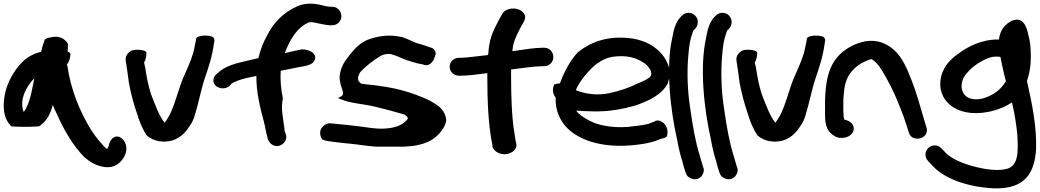

<svg xmlns="http://www.w3.org/2000/svg" viewBox="-21 -766 5686 1050"><path d="M5 -247C-6 -183 -4 -121 38 -79V-75H43C77 -72 137 -71 192 -75C238 -104 256 -149 268 -192C273 -178 281 -160 289 -145C324 -63 379 33 441 94C470 119 499 137 537 145C611 162 646 113 659 90L667 70C679 29 657 -5 636 -15C619 -25 593 -20 579 13C576 19 575 24 573 34L566 48C566 48 565 48 564 49C560 46 556 42 546 33C528 13 503 -16 480 -51C418 -149 365 -278 348 -404C347 -408 345 -411 345 -414C354 -424 363 -443 364 -468C365 -473 362 -479 349 -484C350 -495 350 -512 351 -525C345 -537 319 -576 258 -562C238 -559 230 -555 224 -550C219 -535 209 -509 204 -483C155 -471 124 -450 98 -424C57 -381 18 -317 5 -247ZM104 -229C113 -268 136 -306 167 -338C152 -269 144 -203 109 -153C101 -169 97 -199 104 -229Z M667 -431C673 -397 678 -356 684 -312C694 -258 710 -197 728 -146C741 -102 758 -59 782 -25C799 -10 845 21 919 3C972 -13 1000 -51 1017 -78C1029 -94 1038 -114 1044 -135C1065 -202 1078 -275 1099 -338C1118 -393 1141 -462 1149 -529L1151 -539C1152 -544 1154 -555 1142 -564C1125 -575 1060 -575 1052 -556L1050 -543C1048 -536 1045 -521 1042 -504C1035 -464 1014 -415 994 -370C947 -273 935 -163 879 -95C849 -132 827 -194 805 -251C789 -299 780 -350 773 -398C770 -410 768 -416 767 -424C771 -432 780 -450 780 -476C780 -489 754 -494 730 -494C722 -494 711 -494 698 -489H697C681 -480 661 -460 667 -431Z M1146 -326C1146 -298 1173 -283 1197 -283C1211 -283 1225 -287 1236 -297V-299L1247 -310C1248 -311 1258 -317 1279 -325C1306 -335 1337 -342 1381 -351C1380 -259 1403 -172 1423 -97C1429 -75 1433 -42 1441 -18L1444 -5C1447 5 1457 18 1463 22C1502 53 1555 12 1543 -30L1538 -41C1536 -45 1535 -52 1534 -66C1527 -126 1514 -169 1526 -229C1516 -274 1511 -327 1514 -379C1552 -386 1599 -396 1615 -399C1645 -404 1682 -410 1695 -429C1712 -451 1701 -479 1666 -490C1653 -494 1636 -499 1619 -494L1582 -486C1569 -484 1554 -479 1536 -475C1565 -550 1602 -615 1667 -643C1670 -644 1676 -645 1677 -645C1683 -645 1688 -645 1697 -643C1722 -638 1754 -630 1780 -628H1796C1824 -628 1846 -650 1846 -678C1846 -704 1825 -729 1796 -729H1786C1780 -730 1771 -730 1762 -732C1745 -736 1714 -746 1675 -746C1653 -746 1628 -742 1605 -732C1527 -697 1472 -639 1440 -572C1419 -536 1404 -497 1392 -448C1372 -444 1347 -437 1327 -433C1264 -419 1209 -403 1174 -370L1160 -358C1151 -350 1146 -338 1146 -326Z M1740 -5C1754 4 1771 5 1771 5L1788 8H1790C1816 11 1846 16 1886 19C1929 23 1982 32 2033 36H2146C2272 40 2343 10 2384 -39C2397 -54 2416 -80 2419 -107V-113C2414 -157 2384 -184 2354 -201C2328 -219 2299 -230 2256 -247C2207 -265 2155 -280 2095 -290L2028 -300C2003 -302 1968 -306 1953 -309C1939 -324 1937 -321 1937 -345L1946 -367C1949 -372 1968 -393 2002 -420C2036 -446 2063 -462 2070 -465C2094 -472 2103 -472 2117 -470L2151 -459C2185 -442 2225 -429 2264 -419L2291 -414C2326 -397 2351 -430 2358 -460C2364 -472 2364 -493 2341 -504C2336 -506 2333 -507 2325 -509L2306 -516C2292 -521 2275 -525 2262 -529C2238 -536 2214 -552 2176 -564H2173C2110 -578 2054 -570 2002 -553C1963 -540 1932 -515 1904 -481C1877 -448 1858 -423 1850 -402C1842 -384 1838 -366 1837 -351H1836V-350C1836 -279 1876 -254 1841 -237L1827 -230L1841 -224C1892 -201 1972 -197 2028 -183C2080 -171 2138 -155 2190 -140C2203 -131 2206 -129 2210 -118C2190 -90 2155 -69 2097 -64C2035 -57 1975 -73 1902 -80C1864 -83 1832 -88 1802 -90L1783 -92C1776 -93 1758 -87 1749 -78C1723 -58 1727 -25 1740 -5Z M2438 -401C2438 -373 2462 -352 2489 -352H2497C2542 -352 2589 -359 2644 -366V-352C2644 -227 2648 -88 2671 23L2672 37L2673 38C2683 68 2722 82 2753 76C2780 71 2810 49 2802 18C2798 4 2798 -2 2793 -34C2777 -124 2774 -250 2774 -356V-386C2826 -393 2906 -404 2946 -404H2955C2981 -404 3005 -424 3005 -454C3005 -480 2986 -505 2955 -505H2946C2903 -505 2837 -494 2781 -486C2786 -537 2797 -559 2823 -610L2846 -652C2862 -683 2837 -708 2810 -716C2784 -724 2741 -719 2725 -689L2702 -647C2671 -588 2654 -550 2649 -469V-468C2649 -468 2647 -467 2647 -465C2589 -459 2534 -450 2496 -450H2489C2460 -450 2438 -427 2438 -401Z M3010 -304C2996 -273 3005 -248 3018 -232C3016 -183 3027 -145 3049 -107C3100 -19 3235 45 3430 29C3487 24 3530 16 3560 6L3597 -8C3612 -10 3620 -15 3624 -19L3625 -18C3638 -53 3622 -84 3603 -97C3591 -106 3578 -110 3563 -105L3562 -103L3523 -88C3499 -82 3461 -77 3413 -72C3325 -65 3246 -82 3203 -106C3172 -122 3147 -138 3130 -161C3155 -159 3187 -158 3218 -157C3310 -154 3390 -171 3450 -188C3527 -213 3600 -249 3632 -312V-316C3660 -387 3620 -450 3584 -486C3552 -515 3511 -543 3439 -555C3297 -576 3200 -530 3138 -479C3097 -435 3064 -373 3041 -310C3025 -309 3016 -306 3010 -304ZM3128 -273C3149 -323 3195 -378 3238 -414C3276 -441 3305 -455 3354 -458C3428 -463 3470 -443 3508 -417C3532 -396 3547 -372 3538 -351C3531 -339 3504 -324 3472 -312H3471C3427 -289 3371 -269 3309 -256C3244 -242 3176 -253 3128 -273Z M3656 -562C3618 -396 3646 -162 3681 -7C3690 42 3699 80 3709 111C3718 144 3721 157 3727 173C3735 200 3747 204 3755 208C3778 221 3809 213 3821 189C3826 179 3832 165 3825 150L3821 137C3818 126 3814 111 3805 82C3783 12 3767 -76 3754 -171C3739 -265 3735 -368 3743 -459C3748 -521 3753 -550 3767 -589C3768 -593 3769 -596 3770 -598L3781 -609C3792 -620 3795 -634 3795 -646C3795 -675 3771 -696 3745 -696C3731 -696 3718 -690 3710 -682L3701 -673C3673 -645 3663 -601 3656 -562Z M3841 -562C3803 -396 3831 -162 3866 -7C3875 42 3884 80 3894 111C3903 144 3906 157 3912 173C3920 200 3932 204 3940 208C3963 221 3994 213 4006 189C4011 179 4017 165 4010 150L4006 137C4003 126 3999 111 3990 82C3968 12 3952 -76 3939 -171C3924 -265 3920 -368 3928 -459C3933 -521 3938 -550 3952 -589C3953 -593 3954 -596 3955 -598L3966 -609C3977 -620 3980 -634 3980 -646C3980 -675 3956 -696 3930 -696C3916 -696 3903 -690 3895 -682L3886 -673C3858 -645 3848 -601 3841 -562Z M4007 -431C4013 -397 4018 -356 4024 -312C4034 -258 4050 -197 4068 -146C4081 -102 4098 -59 4122 -25C4139 -10 4185 21 4259 3C4312 -13 4340 -51 4357 -78C4369 -94 4378 -114 4384 -135C4405 -202 4418 -275 4439 -338C4458 -393 4481 -462 4489 -529L4491 -539C4492 -544 4494 -555 4482 -564C4465 -575 4400 -575 4392 -556L4390 -543C4388 -536 4385 -521 4382 -504C4375 -464 4354 -415 4334 -370C4287 -273 4275 -163 4219 -95C4189 -132 4167 -194 4145 -251C4129 -299 4120 -350 4113 -398C4110 -410 4108 -416 4107 -424C4111 -432 4120 -450 4120 -476C4120 -489 4094 -494 4070 -494C4062 -494 4051 -494 4038 -489H4037C4021 -480 4001 -460 4007 -431Z M4491 -158C4491 -121 4488 -66 4526 -34C4538 -24 4555 -12 4576 -12H4584C4618 -12 4648 -34 4648 -62C4648 -86 4630 -105 4596 -112C4593 -121 4591 -140 4591 -158V-219C4592 -239 4594 -260 4597 -282C4606 -356 4654 -407 4716 -433H4717C4731 -439 4743 -443 4743 -443C4743 -443 4744 -443 4748 -441C4778 -423 4802 -383 4822 -347C4865 -270 4883 -227 4921 -128L4949 -42C4957 -11 4988 -3 5012 -10C5035 -16 5053 -36 5047 -66L5046 -67L5020 -155C4991 -257 4975 -304 4941 -384C4919 -431 4890 -489 4826 -522C4764 -555 4706 -544 4655 -523C4604 -501 4569 -471 4544 -435C4504 -378 4494 -302 4491 -221Z M5040 80C5040 92 5045 105 5054 114C5064 125 5073 134 5083 145C5147 211 5268 257 5415 264C5590 269 5637 174 5645 50C5649 -74 5623 -198 5600 -301L5597 -315L5595 -323C5610 -364 5618 -418 5616 -471C5616 -510 5611 -549 5602 -577C5601 -579 5589 -676 5524 -656C5512 -654 5504 -648 5498 -644C5463 -622 5447 -589 5442 -550C5346 -552 5267 -508 5221 -473C5175 -442 5140 -402 5126 -349C5095 -218 5209 -120 5383 -154C5434 -164 5477 -182 5513 -206C5527 -150 5537 -85 5542 -33C5550 73 5545 141 5486 157H5485C5446 169 5381 163 5324 149C5255 133 5194 108 5157 76L5127 45C5119 37 5109 29 5091 29C5064 29 5040 51 5040 80ZM5265 -364C5290 -396 5330 -425 5373 -444C5400 -456 5420 -459 5450 -455C5458 -415 5468 -365 5480 -322L5476 -316C5450 -273 5405 -241 5348 -226C5230 -203 5214 -309 5265 -364Z"/></svg>

Font: Stray Cat
Style: ExBlkExt
Weight: 1000
Version: Version 1.0